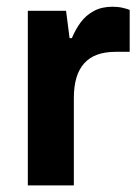

<svg xmlns="http://www.w3.org/2000/svg" viewBox="-20 -559 420 579"><path d="M63.9 0V-526.4H179.2L189.8 -444.1H196.8Q207.5 -470.2 223.3 -491.6Q239.1 -513 263 -525.8Q286.8 -538.7 319.2 -538.7Q336 -538.7 350.1 -535.4Q364.1 -532.2 371.1 -529V-402.7H328.3Q297 -402.7 273.4 -394.2Q249.7 -385.7 233.9 -368Q218 -350.3 210.3 -324.1Q202.7 -297.9 202.7 -263.2V0Z"/></svg>

Font: Archivo SemiBold
Style: Regular
Weight: 600
Designer: Hector Gatti
Foundry: Omnibus-Type
Version: Version 2.001